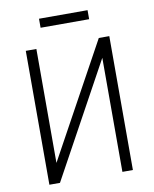

<svg xmlns="http://www.w3.org/2000/svg" viewBox="-94 -934 803 1004"><g transform="rotate(-10 308.0 -432.0)"><path d="M473.6 -710.9H529.3V0H473.6V-605.5L142.1 0H85.9V-710.9H142.1V-106ZM440.9 -816.4H183.1V-864.3H440.9Z"/></g></svg>

Font: MAUL Condensed Light
Style: Light
Weight: 300
Designer: MAUL
Version: Version 2.137; 2017; ttfautohint (v1.8.3)